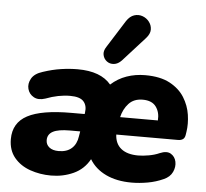

<svg xmlns="http://www.w3.org/2000/svg" viewBox="-55 -843 979 912"><g transform="rotate(5 435.0 -387.0)"><path d="M221 11Q168 11 121 -5.5Q74 -22 45 -57Q16 -92 16 -145Q16 -223 83 -258.5Q150 -294 291 -294H355L356 -301Q361 -334 343.5 -354Q326 -374 279 -374Q223 -374 163 -351Q130 -340 107.5 -352.5Q85 -365 78.5 -389.5Q72 -414 86 -439Q100 -464 139 -476Q184 -491 225 -497Q266 -503 304 -503Q414 -503 463 -444Q496 -474 537.5 -488.5Q579 -503 626 -503Q698 -503 743.5 -478.5Q789 -454 813 -415.5Q837 -377 843.5 -333.5Q850 -290 844 -252L842 -239Q840 -223 831 -216.5Q822 -210 807 -210H513Q515 -166 544 -143Q573 -120 625 -120Q647 -120 675.5 -125Q704 -130 726 -140Q759 -154 779 -142Q799 -130 804 -106Q809 -82 797.5 -57Q786 -32 756 -19Q721 -3 681.5 4Q642 11 605 11Q534 11 482.5 -13.5Q431 -38 404 -83Q377 -34 327.5 -11.5Q278 11 221 11ZM624 -386Q582 -386 557.5 -359.5Q533 -333 524 -294H704Q707 -333 687.5 -359.5Q668 -386 624 -386ZM247 -108Q286 -108 309 -128.5Q332 -149 337 -186L341 -210H292Q237 -210 211.5 -196.5Q186 -183 186 -155Q186 -134 202 -121Q218 -108 247 -108ZM509 -563Q492 -545 472.5 -543Q453 -541 438.5 -552Q424 -563 420 -581.5Q416 -600 430 -621L512 -751Q528 -775 548.5 -781.5Q569 -788 588.5 -781Q608 -774 620.5 -757.5Q633 -741 633 -720.5Q633 -700 614 -679Z"/></g></svg>

Font: Nunito Black
Style: Italic
Weight: 900
Italic angle: -9°
Designer: Vernon Adams
Foundry: Vernon Adams
Version: Version 3.601; ttfautohint (v1.8.2.53-6de2)